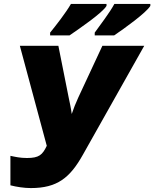

<svg xmlns="http://www.w3.org/2000/svg" viewBox="-20 -947 785 977"><path d="M462 -767H561C613 -802 724 -882 745 -917V-927H562C538 -882 489 -819 462 -781ZM235 -767H334C385 -802 502 -882 522 -917V-927H341C315 -882 266 -819 235 -781ZM137 10C271 10 336 -42 402 -160L714 -714H501L378 -450C366 -424 354 -394 345 -367C342 -392 335 -425 329 -453L277 -714H81L218 -205C196 -159 179 -143 117 -143C82 -143 57 -149 33 -154V-4C64 4 103 10 137 10Z"/></svg>

Font: Noto Sans UI Black
Style: Italic
Weight: 900
Italic angle: -372°
Designer: Monotype Design Team
Foundry: Monotype Imaging Inc.
Version: Version 1.901